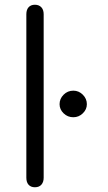

<svg xmlns="http://www.w3.org/2000/svg" viewBox="-20 -779 456 809"><path d="M91 -30V-719Q91 -738 100.5 -748.5Q110 -759 127 -759Q144 -759 154 -748.5Q164 -738 164 -719V-30Q164 -12 154.5 -1Q145 10 127 10Q110 10 100.5 -0.5Q91 -11 91 -30ZM231 -340Q231 -363 248 -380Q265 -397 289 -397Q312 -397 329 -380Q346 -363 346 -340Q346 -318 329 -301.5Q312 -285 289 -285Q265 -285 248 -301.5Q231 -318 231 -340Z"/></svg>

Font: Kodchasan
Style: Regular
Weight: 400
Version: Version 1.000; ttfautohint (v1.6)